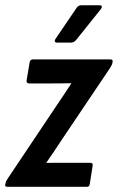

<svg xmlns="http://www.w3.org/2000/svg" viewBox="-31 -721 455 741"><path d="M-2.6 0Q-13.2 0 -10.8 -9.6L-9.8 -12.8Q-8.2 -22.2 -4 -27.7L188.7 -315.5Q203.5 -336.7 216.9 -357.4Q230.4 -378 243.8 -398.4V-399.8Q224.4 -399.4 207.1 -399.2Q189.8 -399 171.4 -399H82.2Q70.3 -399 71.6 -410.4L83.4 -480.4Q85.8 -491.7 95.2 -491.7H394.9Q405.5 -491.7 403.5 -482.2L403.1 -479.4Q401.9 -471.2 394.2 -459.3L208.1 -182.7Q193.7 -160.3 178.8 -138.4Q163.9 -116.5 148.1 -93.7V-92.3Q166.9 -92.7 183.7 -92.7Q200.4 -92.7 218.8 -92.7H317.1Q328.9 -92.7 326.5 -81.3L315.6 -11.4Q314.2 0 304.6 0ZM188.4 -556.6Q182.6 -556.6 180.9 -560.6Q179.2 -564.6 182.6 -570L263.8 -689.4Q270.8 -700.7 282 -700.7H353.9Q360.1 -700.7 361.6 -696.4Q363.1 -692.1 358.7 -686.4L263.8 -568Q255 -556.6 243.6 -556.6Z"/></svg>

Font: Sofia Sans Condensed
Style: Italic
Weight: 400
Italic angle: -9°
Designer: Botio Nikoltchev, Ani Petrova
Foundry: lettersoup
Version: Version 4.101